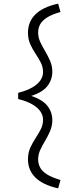

<svg xmlns="http://www.w3.org/2000/svg" viewBox="-20 -796 398 1057"><path d="M80 -251V-285Q128 -297 158.5 -315Q189 -333 203 -354.5Q217 -376 217 -399Q217 -427 204.5 -451.5Q192 -476 175.5 -500.5Q159 -525 146.5 -553Q134 -581 134 -616Q134 -676 174.5 -716.5Q215 -757 300 -776L313 -730Q263 -716 236.5 -698Q210 -680 200 -660Q190 -640 190 -617Q190 -589 202 -564Q214 -539 229 -513.5Q244 -488 256 -460.5Q268 -433 268 -401Q268 -358 241.5 -323Q215 -288 152 -268Q215 -247 241.5 -212.5Q268 -178 268 -135Q268 -103 256 -75Q244 -47 229 -22Q214 3 202 28.5Q190 54 190 82Q190 104 200 124.5Q210 145 236.5 162.5Q263 180 313 195L300 241Q216 222 175 181.5Q134 141 134 81Q134 46 146.5 18Q159 -10 175.5 -35Q192 -60 204.5 -84.5Q217 -109 217 -137Q217 -160 203 -181.5Q189 -203 158.5 -221Q128 -239 80 -251Z"/></svg>

Font: Radio Canada Light
Style: Regular
Weight: 300
Designer: Charles Daoud, Etienne Aubert Bonn, Alexandre Saumier Demers, Jacques Le Bailly
Foundry: Radio-Canada
Version: Version 2.104;gftools[0.9.28.dev5+ged2979d]